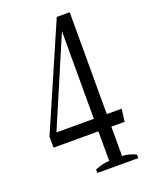

<svg xmlns="http://www.w3.org/2000/svg" viewBox="-144 -845 716 921"><g transform="rotate(-20 213.5 -385.0)"><path d="M190 -18C190 -18 190 0 190 0C190 0 399 0 399 0C399 0 399 -18 399 -18C376 -29 352 -36 329 -36C329 -36 329 -186 329 -186C329 -186 397 -186 397 -186C397 -186 405 -250 405 -250C405 -250 329 -250 329 -250C329 -250 329 -770 329 -770C329 -770 263 -770 263 -770C263 -770 34 -243 34 -243C34 -243 34 -186 34 -186C34 -186 263 -186 263 -186C263 -186 263 -35 263 -35C243 -35 218 -29 190 -18ZM263 -250C263 -250 72 -250 72 -250C72 -250 262 -695 262 -695C262 -695 263 -695 263 -695C263 -695 263 -250 263 -250Z"/></g></svg>

Font: BUSH 25 TRIRONG
Style: Regular
Weight: 400
Designer: Katatrad Team
Foundry: CadsonDemak